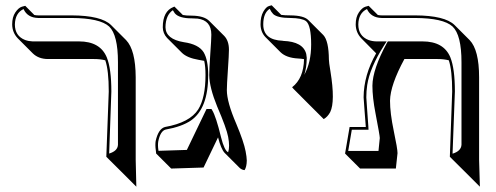

<svg xmlns="http://www.w3.org/2000/svg" viewBox="-20 -579 1872 724"><path d="M380.9 12.2 390.1 -233.9Q390.1 -313.5 377 -351.6Q358.4 -356.4 334.5 -356.4H159.7Q125 -356.9 103.5 -377.9L46.9 -434.6Q26.4 -456.1 25.9 -486.8Q25.9 -514.6 37.8 -532.2Q49.8 -549.8 62.5 -553.7L75.2 -557.1L109.4 -522.5Q116.7 -521 124 -521H250Q362.3 -520.5 398.9 -484.4L455.6 -427.7Q491.2 -390.6 491.7 -287.6V23.4Q491.7 23.4 494.1 125L437.5 68.4ZM391.6 0Q423.8 -9.8 424.8 -33.2V-344.2Q424.8 -447.3 391.6 -479Q356.9 -510.7 250 -511.2H124Q83.5 -512.2 68.8 -544.9Q37.1 -529.8 36.1 -486.8Q36.1 -443.4 74.7 -428.2Q88.4 -423.3 103 -422.9H277.8Q357.9 -422.9 382.8 -362.3Q399.9 -319.8 399.9 -233.9Z M835.4 -239.3Q835.4 -194.3 871.1 -111.8Q899.4 -44.4 906.2 -8.3Q910.2 12.2 910.6 26.4Q910.2 50.3 902.3 62.5Q891.6 61.5 883.8 54.2L827.1 -2.4Q813.5 -17.1 802.2 -61L747.6 52.7L625.5 56.6L568.8 0Q568.8 -2.4 567.9 -9.3Q565.9 -22.9 565.9 -30.8Q565.9 -41 566.9 -46.9Q577.1 -93.3 602.1 -100.1Q695.8 -116.7 727.5 -166.5Q754.9 -210.4 754.9 -295.9Q754.9 -328.6 750 -349.6Q741.2 -351.6 728.5 -353.5Q686 -360.8 666.5 -379.4L609.9 -436Q594.2 -453.1 593.8 -476.1Q593.8 -537.1 634.3 -552.7Q638.2 -554.2 637.7 -554.2L669.4 -522.5Q681.2 -520 703.1 -520Q749.5 -519.5 769 -500L825.7 -443.4Q843.3 -424.8 843.3 -391.6Q843.3 -373 839.4 -316.4Q835.4 -258.3 835.4 -239.3ZM769 -295.9Q769 -315.9 772.9 -375Q776.9 -430.7 776.9 -448.2Q776.9 -502.4 725.1 -508.8Q714.8 -509.8 703.1 -509.8Q655.3 -509.8 639.2 -528.8Q634.8 -534.7 631.8 -540.5Q604.5 -522 604 -476.1Q605 -431.2 673.3 -419.9Q729 -412.1 748 -381.8Q765.1 -352.5 765.1 -295.9Q765.1 -169.4 699.7 -124.5Q665 -101.1 604 -90.3Q584.5 -84.5 576.7 -45.4Q575.7 -39.6 575.7 -30.8Q575.7 -22.9 577.6 -10.7V-10.3L684.6 -13.7L758.8 -168H777.3L780.3 -163.1Q794.4 -140.1 813.5 -61.5Q826.2 -11.2 840.3 -4.9Q843.8 -15.6 843.8 -29.8Q843.8 -44.4 840.3 -63Q834.5 -94.7 798.8 -177.7Q769.5 -249.5 769 -295.9Z M1087.4 -243.2 1081.5 -250Q1125 -283.7 1126.5 -356Q1115.7 -357.9 1104 -358.4Q1059.6 -360.8 1037.6 -382.3L981 -439Q962.9 -458 962.4 -486.8Q962.4 -516.6 972.9 -534.9Q983.4 -553.2 994.1 -556.2L1004.4 -559.1L1040.5 -522.9Q1052.7 -521 1075.7 -521Q1125.5 -520.5 1142.6 -503.4L1199.2 -446.8Q1219.7 -424.8 1220.2 -354.5Q1220.2 -344.7 1226.1 -309.6Q1244.6 -195.8 1225.1 -156.2Q1215.3 -138.2 1200.7 -129.9L1144 -186.5ZM1127.4 -296.9Q1153.3 -343.8 1153.3 -411.1Q1153.3 -483.9 1133.8 -499.5Q1118.2 -510.7 1075.7 -511.2Q1026.4 -511.2 1010.3 -525.9Q1002 -534.7 997.1 -545.9Q972.7 -530.3 972.7 -486.8Q972.7 -428.2 1045.9 -425.3Q1047.4 -425.3 1047.9 -424.8Q1123 -421.9 1134.8 -375.5Q1136.2 -368.2 1136.7 -360.8Q1136.2 -323.2 1127.4 -296.9Z M1676.3 12.2 1685.1 -233.9Q1685.1 -313.5 1672.4 -351.6Q1653.8 -356.4 1629.9 -356.4H1504.9Q1451.7 -258.3 1450.7 -199.2Q1450.7 -152.8 1464.8 -85.4Q1479 -18.1 1479 -1.5L1472.7 56.6H1337.9L1281.2 0L1298.3 -100.1H1359.4Q1358.4 -117.2 1354.5 -164.1Q1351.1 -206.5 1351.1 -211.9Q1351.6 -295.9 1398.4 -377.9L1342.3 -434.6Q1321.8 -456.1 1321.3 -486.8Q1321.3 -514.6 1333.3 -532.2Q1345.2 -549.8 1357.9 -553.7L1370.1 -557.1L1404.8 -522.5Q1412.1 -521 1419.4 -521H1545.4Q1657.7 -520.5 1694.3 -484.4L1751 -427.7Q1786.6 -390.6 1786.6 -287.6V23.4L1789.6 125L1732.9 68.4ZM1686.5 0.5Q1718.8 -9.3 1720.2 -33.2V-344.2Q1720.2 -447.3 1686.5 -479Q1651.9 -510.7 1545.4 -511.2H1419.4Q1378.9 -512.2 1363.8 -544.9Q1332 -529.8 1331.1 -486.8Q1331.1 -443.4 1369.6 -428.2Q1383.3 -423.3 1398.4 -422.9H1438L1428.2 -407.7Q1374.5 -323.2 1364.7 -258.3Q1361.3 -235.4 1361.3 -211.9Q1361.3 -207.5 1364.3 -167.5Q1368.2 -118.2 1369.1 -100.6L1369.6 -89.8H1306.6L1293 -9.8H1407.2L1412.1 -58.6Q1412.1 -67.9 1396 -151.4Q1384.3 -211.4 1384.3 -255.9Q1384.8 -317.9 1439.5 -418L1442.4 -422.9H1573.2Q1653.3 -422.9 1678.2 -362.8Q1695.3 -320.3 1695.3 -233.9Z"/></svg>

Font: Linux Biolinum Shadow O
Style: Bold
Weight: 700
Designer: Philipp H. Poll
Foundry: Philipp H. Poll
Version: Version 0.9.2